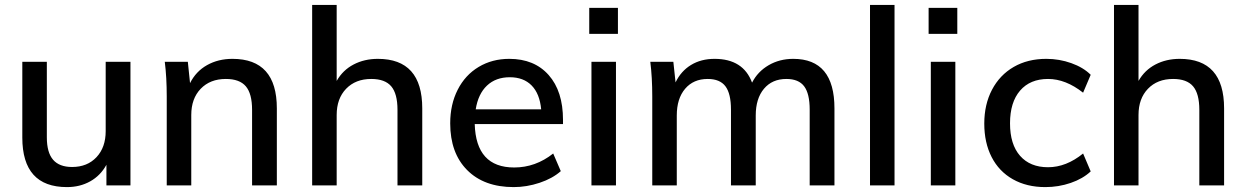

<svg xmlns="http://www.w3.org/2000/svg" viewBox="-20 -756 5082 783"><path d="M512 -504V0H414V-84Q390 -40 348 -16.5Q306 7 253 7Q71 7 71 -195V-504H171V-196Q171 -134 196.5 -104.5Q222 -75 274 -75Q336 -75 373.5 -115Q411 -155 411 -221V-504Z M1109 -314V0H1008V-308Q1008 -374 982.5 -404Q957 -434 901 -434Q837 -434 798.5 -394Q760 -354 760 -287V0H660V-362Q660 -441 652 -504H746L755 -417Q779 -465 824.5 -490.5Q870 -516 928 -516Q1109 -516 1109 -314Z M1702 -314V0H1601V-308Q1601 -374 1575.5 -404Q1550 -434 1494 -434Q1430 -434 1391.5 -394Q1353 -354 1353 -287V0H1253V-736H1353V-426Q1378 -470 1422 -493Q1466 -516 1521 -516Q1702 -516 1702 -314Z M2276 -250H1916Q1921 -73 2077 -73Q2164 -73 2236 -130L2267 -58Q2233 -28 2180.5 -10.5Q2128 7 2075 7Q1954 7 1885 -62.5Q1816 -132 1816 -253Q1816 -330 1846.5 -390Q1877 -450 1932 -483Q1987 -516 2057 -516Q2159 -516 2217.5 -450Q2276 -384 2276 -267ZM1920 -310H2187Q2181 -374 2148 -407.5Q2115 -441 2059 -441Q2002 -441 1966 -407Q1930 -373 1920 -310Z M2392 0V-504H2492V0ZM2383 -724H2500V-618H2383Z M3383 -314V0H3282V-309Q3282 -374 3259.5 -404Q3237 -434 3187 -434Q3129 -434 3095.5 -394Q3062 -354 3062 -285V0H2961V-309Q2961 -374 2938.5 -404Q2916 -434 2866 -434Q2808 -434 2774 -394Q2740 -354 2740 -285V0H2640V-362Q2640 -441 2632 -504H2726L2735 -420Q2757 -466 2798 -491Q2839 -516 2894 -516Q3011 -516 3047 -419Q3070 -464 3114.5 -490Q3159 -516 3215 -516Q3383 -516 3383 -314Z M3528 0V-736H3628V0Z M3776 0V-504H3876V0ZM3767 -724H3884V-618H3767Z M3994 -252Q3994 -330 4025.5 -390Q4057 -450 4114 -483Q4171 -516 4247 -516Q4300 -516 4349 -498.5Q4398 -481 4428 -451L4397 -378Q4326 -434 4254 -434Q4181 -434 4140 -386.5Q4099 -339 4099 -253Q4099 -167 4140 -120.5Q4181 -74 4254 -74Q4328 -74 4397 -130L4428 -57Q4396 -27 4346.5 -10Q4297 7 4243 7Q4167 7 4110.5 -25Q4054 -57 4024 -115.5Q3994 -174 3994 -252Z M4972 -314V0H4871V-308Q4871 -374 4845.5 -404Q4820 -434 4764 -434Q4700 -434 4661.5 -394Q4623 -354 4623 -287V0H4523V-736H4623V-426Q4648 -470 4692 -493Q4736 -516 4791 -516Q4972 -516 4972 -314Z"/></svg>

Font: Muli SemiBold
Style: Regular
Weight: 600
Designer: Vernon Adams
Foundry: Vernon Adams
Version: Version 2.000